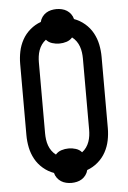

<svg xmlns="http://www.w3.org/2000/svg" viewBox="-57 -828 614 921"><g transform="rotate(-5 250.0 -367.5)"><path d="M250 51Q237 51 224 48Q211 45 200 38Q189 31 181 20Q173 9 170 -4Q142 -14 118.5 -34Q95 -54 80.5 -80.5Q66 -107 60 -136.5Q54 -166 54 -196V-539Q54 -569 60 -598.5Q66 -628 80.5 -654.5Q95 -681 118.5 -701Q142 -721 170 -731Q173 -744 181 -755Q189 -766 200 -773Q211 -780 224 -783Q237 -786 250 -786Q263 -786 276 -783Q289 -780 300 -773Q311 -766 319 -755Q327 -744 330 -731Q358 -721 381.5 -701Q405 -681 419.5 -654.5Q434 -628 440 -598.5Q446 -569 446 -539V-196Q446 -166 440 -136.5Q434 -107 419.5 -80.5Q405 -54 381.5 -34Q358 -14 330 -4Q327 9 319 20Q311 31 300 38Q289 45 276 48Q263 51 250 51ZM313 -91Q325 -100 333.5 -112Q342 -124 347 -138Q352 -152 354 -167Q356 -182 356 -196V-539Q356 -553 354 -568Q352 -583 347 -597Q342 -611 333.5 -623Q325 -635 313 -644Q302 -631 285 -625.5Q268 -620 250 -620Q232 -620 215 -625.5Q198 -631 187 -644Q175 -635 166.5 -623Q158 -611 153 -597Q148 -583 146 -568Q144 -553 144 -539V-196Q144 -182 146 -167Q148 -152 153 -138Q158 -124 166.5 -112Q175 -100 187 -91Q198 -104 215 -109.5Q232 -115 250 -115Q268 -115 285 -109.5Q302 -104 313 -91Z"/></g></svg>

Font: Iosevka SS10 Medium
Style: Regular
Weight: 500
Monospace: yes
Designer: Belleve Invis
Foundry: Belleve Invis
Version: Version 28.0.6; ttfautohint (v1.8.4)